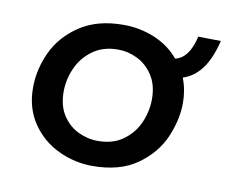

<svg xmlns="http://www.w3.org/2000/svg" viewBox="-57 -504 697 585"><g transform="rotate(10 291.0 -212.0)"><path d="M487 -303Q501 -267 501 -227Q501 -175 477.5 -120.5Q454 -66 400.5 -28Q347 10 262 10Q208 10 157.5 -13.5Q107 -37 75 -83.5Q43 -130 43 -194Q43 -250 68 -304Q93 -358 147 -394Q201 -430 282 -430Q333 -430 378.5 -411Q424 -392 454 -356Q496 -365 512 -434L582 -433Q568 -376 544.5 -345Q521 -314 487 -303ZM406 -222Q406 -266 386.5 -295.5Q367 -325 338 -339Q309 -353 279 -353Q232 -353 200 -329.5Q168 -306 152.5 -270.5Q137 -235 137 -198Q137 -155 155.5 -126Q174 -97 203.5 -82.5Q233 -68 265 -68Q313 -68 344.5 -91.5Q376 -115 391 -150Q406 -185 406 -222Z"/></g></svg>

Font: Josefin Sans
Style: Italic
Weight: 400
Italic angle: -7°
Designer: Santiago Orozco
Foundry: Typemade
Version: Version 2.000